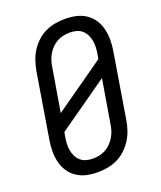

<svg xmlns="http://www.w3.org/2000/svg" viewBox="-139 -831 778 928"><g transform="rotate(-20 250.0 -367.5)"><path d="M203 8Q174 8 146.5 2Q119 -4 96.5 -19Q74 -34 59 -56.5Q44 -79 37.5 -106Q31 -133 31 -161.5Q31 -190 36 -219L91 -554Q96 -579 104 -604Q112 -629 126.5 -651.5Q141 -674 161 -692.5Q181 -711 205 -722.5Q229 -734 255 -738.5Q281 -743 306 -743Q335 -743 362.5 -737Q390 -731 412.5 -716Q435 -701 450 -678.5Q465 -656 471.5 -629Q478 -602 478 -573.5Q478 -545 473 -516L418 -181Q414 -156 405.5 -131Q397 -106 382.5 -83.5Q368 -61 348 -42.5Q328 -24 304 -12.5Q280 -1 254 3.5Q228 8 203 8ZM132 -322 392 -505 396 -527Q399 -545 400 -562.5Q401 -580 398 -596.5Q395 -613 387.5 -628Q380 -643 368 -653.5Q356 -664 339.5 -668.5Q323 -673 305 -673Q289 -673 272 -669.5Q255 -666 239.5 -657.5Q224 -649 211.5 -636Q199 -623 190 -607.5Q181 -592 176 -575.5Q171 -559 169 -543ZM204 -62Q220 -62 237 -65.5Q254 -69 269.5 -77.5Q285 -86 297.5 -99Q310 -112 319 -127.5Q328 -143 333 -159.5Q338 -176 340 -192L377 -413L117 -230L113 -208Q110 -190 109 -172.5Q108 -155 111 -138.5Q114 -122 121.5 -107Q129 -92 141 -81.5Q153 -71 169.5 -66.5Q186 -62 204 -62Z"/></g></svg>

Font: Iosevka Custom
Style: Italic
Weight: 400
Italic angle: -9°
Monospace: yes
Designer: Belleve Invis
Foundry: Belleve Invis
Version: Version 30.3.3; ttfautohint (v1.8.3)